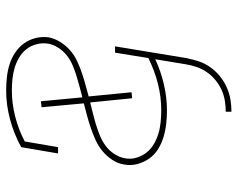

<svg xmlns="http://www.w3.org/2000/svg" viewBox="-96 -472 791 640"><g transform="rotate(-90 300.0 -152.5)"><path d="M247 223V204Q265 204 283.5 201Q302 198 319 190.5Q336 183 352 170Q368 157 379 141Q390 125 396 107.5Q402 90 405 72L422 -31Q381 -12 337.5 -2Q294 8 252 8Q229 8 206.5 5.5Q184 3 162.5 -3.5Q141 -10 122.5 -21.5Q104 -33 91.5 -50.5Q79 -68 73 -89.5Q67 -111 71 -134Q74 -155 86.5 -174Q99 -193 116 -207Q133 -221 153 -230Q173 -239 193.5 -246Q214 -253 234.5 -258.5Q255 -264 275 -269L262 -410L282 -412L295 -274Q314 -279 331.5 -283.5Q349 -288 366.5 -293.5Q384 -299 402 -306.5Q420 -314 435 -326Q450 -338 460.5 -354.5Q471 -371 474 -388Q477 -408 472 -427Q467 -446 455.5 -460.5Q444 -475 428 -484.5Q412 -494 394 -499.5Q376 -505 356.5 -507Q337 -509 317 -509Q275 -509 231.5 -498Q188 -487 148 -466L129 -355H108L129 -478Q173 -502 221.5 -515Q270 -528 317 -528Q340 -528 362.5 -525.5Q385 -523 405.5 -516.5Q426 -510 444 -498Q462 -486 474.5 -469Q487 -452 492.5 -430.5Q498 -409 495 -386Q491 -366 479.5 -347.5Q468 -329 452 -315Q436 -301 417 -292Q398 -283 377.5 -276Q357 -269 337 -263.5Q317 -258 298 -253L312 -110L292 -108L278 -248Q259 -243 240.5 -238.5Q222 -234 204 -228.5Q186 -223 167.5 -215.5Q149 -208 133 -196Q117 -184 106 -167Q95 -150 92 -132Q88 -112 94 -93Q100 -74 111.5 -59.5Q123 -45 139.5 -35.5Q156 -26 174 -20.5Q192 -15 212.5 -13Q233 -11 253 -11Q296 -11 340 -22Q384 -33 426 -54L444 -165H465L426 72Q422 92 415.5 112.5Q409 133 396.5 151Q384 169 366.5 183.5Q349 198 329 207Q309 216 288.5 219.5Q268 223 247 223Z"/></g></svg>

Font: Iosevka HT Thin Extended
Style: Italic
Weight: 100
Width: 7
Italic angle: -9°
Monospace: yes
Designer: Belleve Invis
Foundry: Belleve Invis
Version: Version 32.3.0; ttfautohint (v1.8.4)